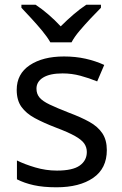

<svg xmlns="http://www.w3.org/2000/svg" viewBox="-20 -786 519 816"><path d="M434 -148Q434 -70 376 -30Q318 10 220 10Q164 10 123.5 1Q83 -8 52 -24V-104Q84 -88 129.5 -74.5Q175 -61 222 -61Q289 -61 319 -82.5Q349 -104 349 -140Q349 -160 338 -176Q327 -192 298.5 -208Q270 -224 217 -244Q165 -264 128 -284Q91 -304 71 -332Q51 -360 51 -404Q51 -472 106.5 -509Q162 -546 252 -546Q301 -546 343.5 -536.5Q386 -527 423 -510L393 -440Q359 -454 322 -464Q285 -474 246 -474Q192 -474 163.5 -456.5Q135 -439 135 -409Q135 -387 148 -371.5Q161 -356 191.5 -341.5Q222 -327 273 -307Q324 -288 360 -268Q396 -248 415 -219.5Q434 -191 434 -148ZM194 -606Q181 -629 159 -655.5Q137 -682 113 -708Q89 -734 71 -753V-766H131Q157 -749 185 -725Q213 -701 238 -674Q265 -701 293 -725Q321 -749 347 -766H409V-753Q390 -734 365.5 -708Q341 -682 318.5 -655.5Q296 -629 284 -606Z"/></svg>

Font: Noto Sans PhagsPa
Style: Regular
Weight: 400
Designer: Monotype Design Team
Foundry: Monotype Imaging Inc.
Version: Version 2.004; ttfautohint (v1.8.4.7-5d5b)